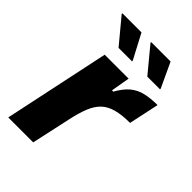

<svg xmlns="http://www.w3.org/2000/svg" viewBox="-209 -785 870 870"><g transform="rotate(45 226.0 -349.5)"><path d="M13.2 0 121.2 -510H274.5L258.8 -419.3H267.1Q289.6 -459.6 315 -480.7Q340.4 -501.9 373.8 -509.9Q407.1 -518 452 -518L421 -372.8Q368.8 -372.8 333.5 -363.1Q298.2 -353.5 276 -332.2Q253.8 -310.9 239.4 -275.2Q225 -239.5 214 -187.4L173 0ZM143.7 -576.3 45.2 -694.9V-699.4H167.6L230.2 -580.8V-576.3ZM328 -576.3 229.8 -694.9V-699.4H354.1L409.4 -580.8V-576.3Z"/></g></svg>

Font: Saira Thin
Style: Italic
Weight: 100
Italic angle: -12°
Designer: Hector Gatti with collaboration of the Omnibus-Type team
Foundry: Omnibus-Type
Version: Version 1.101